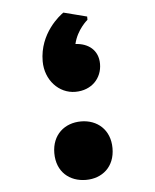

<svg xmlns="http://www.w3.org/2000/svg" viewBox="-45 -597 519 641"><g transform="rotate(-5 214.0 -276.5)"><path d="M208 -291C263 -291 298 -329 298 -377C298 -423 265 -448 222 -450C233 -498 269 -527 269 -527V-538L191 -558C179 -550 108 -496 108 -402C108 -339 153 -291 208 -291ZM120 -93C120 -30 163 5 218 5C272 5 315 -30 315 -93C315 -155 272 -191 218 -191C163 -191 120 -155 120 -93Z"/></g></svg>

Font: Kufam Arabic Latin Roman Bold
Style: Regular
Weight: 700
Designer: Wael Morcos & Artur Schmal
Version: Version 1.200;PS 001.200;hotconv 1.0.88;makeotf.lib2.5.64775